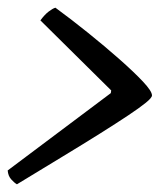

<svg xmlns="http://www.w3.org/2000/svg" viewBox="-31 -527 431 499"><path d="M13 -48Q6 -52 -2 -61Q-10 -70 -11 -84L257 -285L258 -292L74 -474Q85 -489 95.5 -497Q106 -505 113 -507Q154 -477 197.5 -442Q241 -407 279 -373.5Q317 -340 340.5 -315Q364 -290 364 -279Q364 -273 348 -260Q332 -247 302 -227Q272 -207 229 -180Q186 -153 131.5 -120Q77 -87 13 -48Z"/></svg>

Font: Texturina Medium 12pt Medium
Style: Italic
Weight: 500
Italic angle: -11°
Version: Version 1.002